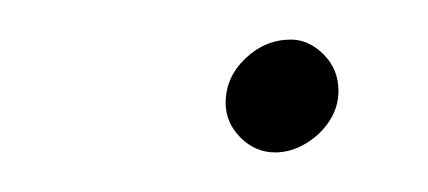

<svg xmlns="http://www.w3.org/2000/svg" viewBox="-20 -330 216 97"><path d="M94 -278Q94 -291 104 -300.5Q114 -310 127 -310Q136 -310 143.5 -302.5Q151 -295 151 -284Q151 -276 146.5 -269Q142 -262 134.5 -257.5Q127 -253 119 -253Q109 -253 101.5 -260.5Q94 -268 94 -278Z"/></svg>

Font: Josefin Sans Thin ExtraLight
Style: Italic
Weight: 250
Italic angle: -7°
Version: Version 2.000